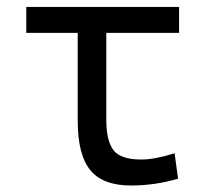

<svg xmlns="http://www.w3.org/2000/svg" viewBox="-20 -538 626 567"><path d="M366.7 9.8Q283.7 9.8 246.6 -35.6Q209.5 -81.1 209.5 -181.2V-440.9H57.6V-517.6H508.8V-440.9H293.9V-184.1Q293.9 -122.6 314.9 -94.7Q335.9 -66.9 397.5 -66.9Q436.5 -66.9 495.6 -85.4L505.9 -10.3Q438 9.8 366.7 9.8Z"/></svg>

Font: Cascadia Code PL SemiLight
Style: Regular
Weight: 350
Monospace: yes
Designer: Aaron Bell
Foundry: Saja Typeworks
Version: Version 2404.023; ttfautohint (v1.8.4)